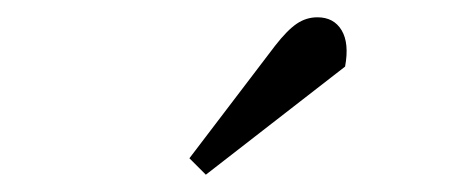

<svg xmlns="http://www.w3.org/2000/svg" viewBox="-20 -785 541 222"><path d="M298 -732Q312 -750 323 -757.5Q334 -765 347 -765Q366 -765 375 -750Q384 -735 379 -708L218 -583L199 -602Z"/></svg>

Font: Literata Light
Style: Italic
Weight: 300
Italic angle: -2°
Designer: Latin by Veronika Burian and Jose Scaglione. Greek by Irene Vlachou. Cyrillic by Vera Evstafieva
Foundry: TypeTogether
Version: Version 3.103;gftools[0.9.29]